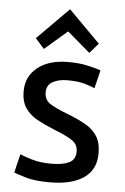

<svg xmlns="http://www.w3.org/2000/svg" viewBox="-55 -810 561 863"><g transform="rotate(5 225.5 -378.5)"><path d="M203 13Q135 13 94.5 1Q54 -11 40 -17L60 -101Q79 -93 115 -82Q151 -71 203 -71Q254 -71 282.5 -85Q311 -99 311 -135Q311 -167 285.5 -184.5Q260 -202 199 -226Q157 -243 123.5 -261.5Q90 -280 70 -309Q50 -338 50 -385Q50 -452 101 -492.5Q152 -533 239 -533Q290 -533 328.5 -524Q367 -515 386 -508L366 -426Q348 -434 319 -442.5Q290 -451 242 -451Q202 -451 175.5 -436Q149 -421 149 -389Q149 -356 173.5 -339Q198 -322 253 -301Q303 -282 338 -262Q373 -242 391.5 -212.5Q410 -183 410 -136Q410 -62 355.5 -24.5Q301 13 203 13ZM124 -582 84 -627 226 -770 368 -627 329 -582 226 -670Z"/></g></svg>

Font: Ubuntu Sans Medium
Style: Regular
Weight: 500
Designer: Dalton Maag Ltd
Foundry: Dalton Maag Ltd
Version: Version 1.006; ttfautohint (v1.8.4.7-5d5b)